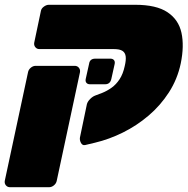

<svg xmlns="http://www.w3.org/2000/svg" viewBox="-57 -591 784 802"><path d="M-15 191Q-26 191 -32.5 183Q-39 175 -37 164L60 -289Q62 -300 71.5 -308Q81 -316 92 -316H255Q266 -316 272.5 -308Q279 -300 277 -289L180 164Q178 175 168.5 183Q159 191 148 191ZM298 15Q287 17 281 5.5Q275 -6 277 -17L306 -156Q309 -167 319.5 -177.5Q330 -188 341 -192L370 -203Q390 -211 409 -224.5Q428 -238 442.5 -260Q457 -282 464 -315Q470 -340 468 -355.5Q466 -371 454.5 -378.5Q443 -386 418 -386H107Q97 -386 90.5 -394Q84 -402 86 -413L114 -546Q116 -556 126.5 -563.5Q137 -571 147 -571H508Q596 -571 642.5 -540Q689 -509 701 -454Q713 -399 698 -326Q684 -260 648.5 -205Q613 -150 563.5 -108Q514 -66 456.5 -37.5Q399 -9 340 5ZM319 -239Q309 -239 304 -245Q299 -251 301 -261L315 -324Q318 -346 341 -346H404Q414 -346 419 -340Q424 -334 422 -324L408 -261Q403 -239 382 -239Z"/></svg>

Font: Rubik Black
Style: Italic
Weight: 900
Italic angle: -12°
Designer: Hubert and Fischer
Foundry: Hubert and Fischer
Version: Version 2.300;gftools[0.9.30]